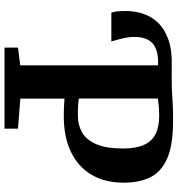

<svg xmlns="http://www.w3.org/2000/svg" viewBox="12 -801 789 853"><g transform="rotate(90 406.5 -374.5)"><path d="M191.6 0V-59.9L270.3 -70V-699.1L259.1 -720.3L270.3 -743H346.5Q372.2 -743 395.8 -744.6Q419.5 -746.1 448 -747.7Q476.6 -749.3 516.4 -748.9Q623.2 -748.9 682.9 -723.2Q742.7 -697.4 767.2 -648.6Q791.6 -599.8 791.6 -529.7Q791.6 -446.1 756.3 -386.5Q720.9 -326.9 654.8 -295.2Q588.8 -263.4 496.8 -263.4Q481.4 -263.4 464.6 -263.9Q447.9 -264.4 435.2 -265.3Q422.5 -266.1 418 -266.7V-70.3L551.5 -59.9V0ZM494.4 -326Q534.6 -326 567.5 -344.2Q600.3 -362.4 620 -406.3Q639.7 -450.2 639.7 -527.1Q639.7 -584.1 623.8 -619.4Q607.9 -654.7 575.7 -671Q543.4 -687.3 494.3 -687.3Q474.7 -687.3 461.1 -686.2Q447.5 -685 437.4 -683.7Q427.2 -682.4 417.6 -681.3V-330.4Q427.7 -328.4 447.1 -327.2Q466.5 -326 494.4 -326ZM36.6 -474.6Q31.9 -485.9 30.4 -501.8Q28.9 -517.7 28.9 -540.6Q28.9 -578.2 40.8 -615Q52.6 -651.8 80.3 -681.3Q108.1 -710.8 155.4 -727.9Q202.7 -745 273.6 -743L279.9 -712.8L273.6 -682Q228.4 -684.5 199.6 -673.7Q170.7 -663 157.4 -638.8Q144 -614.7 144 -576.8Q144 -554 149.5 -529.4Q155.1 -504.8 164.2 -474.6Z"/></g></svg>

Font: Merriweather Light
Style: Regular
Weight: 300
Designer: Eben Sorkin
Foundry: Eben Sorkin
Version: Version 2.100